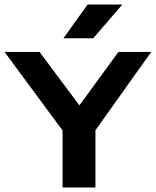

<svg xmlns="http://www.w3.org/2000/svg" viewBox="-38 -823 684 843"><path d="M236.5 0V-304L265.5 -211L-18 -595H135.5L333 -330.5H289L482 -595H626L352.5 -211L381 -303V0ZM240.5 -655 346.5 -803H499L371.5 -655Z"/></svg>

Font: Encode Sans SC Expanded SemiBold
Style: Regular
Weight: 600
Width: 7
Designer: Multiple Designers
Foundry: Impallari Type
Version: Version 3.002